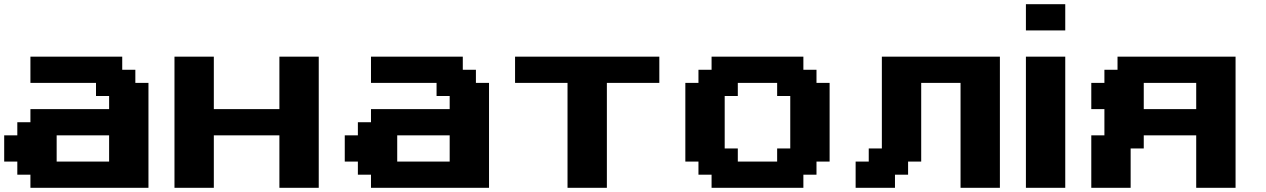

<svg xmlns="http://www.w3.org/2000/svg" viewBox="-20 -895 6032 915"><path d="M125 0H687.5V-500H625V-562.5H562.5V-625H125V-500H437.5V-437.5H500V-375H125V-312.5H62.5V-250H0V-125H62.5V-62.5H125ZM500 -125H250V-250H500Z M1311.5 0H1499V-625H1311.5V-375H999V-625H811.5V0H999V-250H1311.5Z M1748 0H2310.5V-500H2248V-562.5H2185.5V-625H1748V-500H2060.5V-437.5H2123V-375H1748V-312.5H1685.5V-250H1623V-125H1685.5V-62.5H1748ZM2123 -125H1873V-250H2123Z M2684.6 0H2872.1V-500H3122.1V-625H2434.6V-500H2684.6Z M3371.1 0H3808.6V-62.5H3871.1V-125H3933.6V-500H3871.1V-562.5H3808.6V-625H3371.1V-562.5H3308.6V-500H3246.1V-125H3308.6V-62.5H3371.1ZM3683.6 -125H3496.1V-187.5H3433.6V-437.5H3496.1V-500H3683.6V-437.5H3746.1V-187.5H3683.6Z M4557.6 0H4745.1V-625H4182.6V-187.5H4120.1V-125H4057.6V0H4245.1V-62.5H4307.6V-125H4370.1V-500H4557.6Z M4869.1 0H5056.6V-625H4869.1ZM4869.1 -750H5056.6V-875H4869.1Z M5680.7 0H5868.2V-625H5305.7V-562.5H5243.2V-500H5180.7V-375H5243.2V-250H5180.7V0H5368.2V-187.5H5430.7V-250H5680.7ZM5680.7 -375H5430.7V-500H5680.7Z"/></svg>

Font: Faithful 32x
Style: Semibold
Weight: 400
Foundry: Faithful Resource Pack
Version: Version 1.0; January 27, 2023